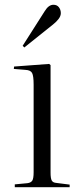

<svg xmlns="http://www.w3.org/2000/svg" viewBox="-20 -785 345 805"><path d="M42 0V-12L95 -17Q110 -19 115.5 -28Q121 -37 121 -63V-430Q121 -467 114.5 -479Q108 -491 87 -492L38 -496L39 -506L186 -517L192 -512V-61Q192 -37 197 -28Q202 -19 217 -18L272 -11V0ZM82 -586 75 -593 168 -739Q184 -765 204 -765Q219 -765 227 -754.5Q235 -744 235 -730Q235 -718 226 -706Q217 -694 202 -682Z"/></svg>

Font: Literata 72pt Light
Style: Regular
Weight: 300
Designer: Latin by Veronika Burian and Jose Scaglione. Greek by Irene Vlachou. Cyrillic by Vera Evstafieva.
Foundry: TypeTogether
Version: Version 3.002